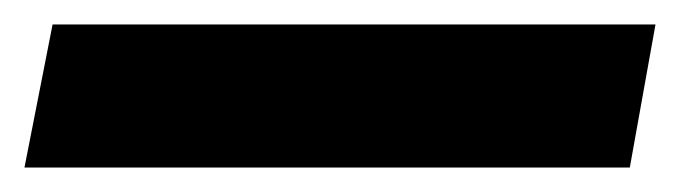

<svg xmlns="http://www.w3.org/2000/svg" viewBox="-42 43 556 157"><path d="M1 63H494L473 180H-22Z"/></svg>

Font: Amaranth
Style: Bold Italic
Weight: 700
Italic angle: -12°
Designer: Gesine Todt
Foundry: Gesine Todt
Version: Version 1.001